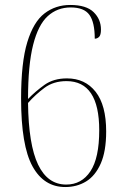

<svg xmlns="http://www.w3.org/2000/svg" viewBox="-20 -744 505 774"><path d="M243 10Q157 10 111 -73.5Q65 -157 65 -347Q65 -492 90 -574Q115 -656 159.5 -690Q204 -724 263 -724Q328 -724 357.5 -695Q387 -666 387 -625Q387 -603 379.5 -595.5Q372 -588 362 -588Q362 -654 340.5 -684Q319 -714 265 -714Q211 -714 172.5 -679Q134 -644 113.5 -563Q93 -482 93 -345Q123 -376 159.5 -402Q196 -428 250 -428Q323 -428 365.5 -374Q408 -320 408 -214Q408 -134 386 -84.5Q364 -35 327 -12.5Q290 10 243 10ZM247 0Q309 0 344.5 -53.5Q380 -107 380 -219Q380 -417 248 -417Q196 -417 159.5 -390Q123 -363 93 -329Q95 -161 133.5 -80.5Q172 0 247 0Z"/></svg>

Font: Noto Serif Display Condensed Thin
Style: Regular
Weight: 100
Width: 3
Designer: Monotype Design Team
Foundry: Monotype Imaging Inc.
Version: Version 2.009